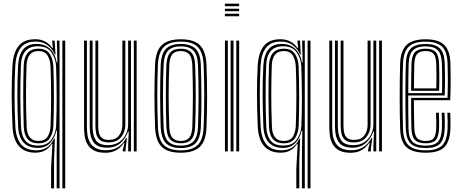

<svg xmlns="http://www.w3.org/2000/svg" viewBox="-20 -820 2500 1040"><path d="M256.5 200V92.2L264 -40.8H260.5Q230.2 7 172 7Q55.5 7 47.8 -133.8Q43.8 -223.5 43.4 -304.6Q43 -385.8 47.5 -465.2Q51.8 -535.5 81 -571.5Q110.2 -607.5 170.5 -607.5Q201.5 -607.5 224.9 -594.8Q248.2 -582 263.2 -559.5H266.5L262.5 -595V-600H276.2L280.5 -524.8H277Q264 -555.5 237.6 -575.1Q211.2 -594.8 173.8 -594.8Q118.5 -594.8 92.5 -561.4Q66.5 -528 62.8 -464.8Q58.8 -385.2 58.8 -303.9Q58.8 -222.5 63.2 -134Q66.8 -72 93.8 -38.9Q120.8 -5.8 177.2 -5.8Q244.2 -5.8 273 -69.2H277L272.8 52.2V200ZM287 200V6.2L289 -112.2H285.2Q275.5 -69.8 250.1 -43.9Q224.8 -18 183 -18.8Q84.2 -20.2 78.2 -133.5Q74.5 -216 74 -297.8Q73.5 -379.5 78 -465Q81.2 -522.2 105.1 -552.1Q129 -582 177.5 -582Q224.2 -582 252 -554.1Q279.8 -526.2 287 -481.8H290.8L288 -600H302.5V200ZM317.8 200V-600H333.2V200ZM185.2 -31.5Q236 -31.5 258.8 -64.1Q281.5 -96.8 284 -137.8Q287 -213 286.9 -292.5Q286.8 -372 283.8 -460.2Q281.8 -502.2 258.6 -535.9Q235.5 -569.5 184.8 -569.5Q97.5 -569.5 93.2 -466Q90 -374.5 90.2 -297.8Q90.5 -221 93.8 -133.8Q95.8 -85 117.5 -58.2Q139.2 -31.5 185.2 -31.5ZM187.5 -43.8Q112 -43.8 108.8 -133.8Q106.2 -214.5 105.9 -297Q105.5 -379.5 108.5 -464.8Q111.8 -556.2 188.2 -556.2Q230.8 -556.2 249.1 -528.4Q267.5 -500.5 269 -460Q272 -376.2 272 -295.4Q272 -214.5 269.2 -137.8Q267.5 -98.2 249.4 -71Q231.2 -43.8 187.5 -43.8ZM187.8 -56.5Q223.8 -56.5 238 -80.1Q252.2 -103.8 253.8 -137.5Q256.8 -215.5 256.9 -296.8Q257 -378 253.8 -460Q252 -495 237.6 -519.2Q223.2 -543.5 188.5 -543.5Q126.8 -543.5 123.8 -465Q121 -391.2 120.9 -310.8Q120.8 -230.2 124.2 -134.2Q127.2 -56.5 187.8 -56.5Z M551.2 7.5Q510.5 7.5 487 -6.1Q463.5 -19.8 452.4 -41.1Q441.2 -62.5 438.2 -86.4Q435.2 -110.2 435.2 -130.8V-600H450.8V-133.2Q450.8 -113.8 453.5 -91.8Q456.2 -69.8 466.2 -50.2Q476.2 -30.8 497.5 -18.5Q518.8 -6.2 555.8 -6.2Q593 -6.2 619.8 -23.4Q646.5 -40.5 663.5 -72.5H667.8L660.2 -13.2V0H644.8V-5.8L654.2 -46H651.2Q634 -20.2 609.5 -6.4Q585 7.5 551.2 7.5ZM705 0V-600H720.2V0ZM568 -48.8Q534.8 -48.8 519.8 -62.8Q504.8 -76.8 500.8 -97.6Q496.8 -118.5 496.8 -138.5V-600H512V-139.5Q512 -120.5 515.4 -102.8Q518.8 -85 531 -73.6Q543.2 -62.2 570 -62.2Q606.8 -62.2 624.8 -86Q642.8 -109.8 642.8 -142.8V-600H658.8V-144Q658.8 -106.2 636.1 -77.5Q613.5 -48.8 568 -48.8ZM559.5 -20Q507.8 -20.2 486.9 -49.2Q466 -78.2 466 -134.2V-600H481.5V-136Q481.5 -87.8 498.9 -60.8Q516.2 -33.8 564.8 -33.8Q601.2 -33.8 625.6 -50.6Q650 -67.5 662 -93.2Q674 -119 674 -145.2V-600H689.5V0H674.2V-37.2L677.5 -107H673.5Q660.5 -69.2 631.9 -44.5Q603.2 -19.8 559.5 -20Z M959.5 7.2Q887.8 7.2 855.4 -25.2Q823 -57.8 820 -131.2Q816.8 -221.8 816.6 -302.8Q816.5 -383.8 820 -469.8Q823.2 -545.2 856.9 -576.2Q890.5 -607.2 959.5 -607.2Q1031.5 -607.2 1063.4 -574.5Q1095.2 -541.8 1098.5 -468.8Q1101.8 -377.8 1101.8 -296.8Q1101.8 -215.8 1098.5 -130.5Q1095.2 -54.8 1061.6 -23.8Q1028 7.2 959.5 7.2ZM959.5 -5.5Q1019.2 -5.5 1049.6 -33.2Q1080 -61 1083 -130.8Q1086.2 -215.8 1086.4 -295.2Q1086.5 -374.8 1083 -468Q1080.5 -533.2 1052.6 -563.9Q1024.8 -594.5 959.5 -594.5Q896.5 -594.5 867.2 -565.1Q838 -535.8 835.2 -467Q832.2 -390.8 832 -308.1Q831.8 -225.5 835.5 -130.8Q838.2 -60.2 869.2 -32.9Q900.2 -5.5 959.5 -5.5ZM959.5 -18.2Q904.5 -18.2 878.8 -44.6Q853 -71 850.5 -133.8Q847.8 -211.5 847.5 -297.1Q847.2 -382.8 850.5 -466.5Q853.2 -529.2 879 -555.5Q904.8 -581.8 959.5 -581.8Q1011.5 -581.8 1038.4 -556.8Q1065.2 -531.8 1067.8 -468.8Q1070.8 -380.8 1071 -299.1Q1071.2 -217.5 1068 -133.8Q1065.2 -70.5 1039.4 -44.4Q1013.5 -18.2 959.5 -18.2ZM959.5 -31Q1005.5 -31 1027.9 -54.1Q1050.2 -77.2 1052.5 -134.2Q1055.2 -205.8 1055.5 -290Q1055.8 -374.2 1052.5 -465.8Q1050.2 -523.2 1027.5 -546.1Q1004.8 -569 959.5 -569Q913.2 -569 890.8 -545.8Q868.2 -522.5 866 -466Q863.2 -393.8 862.9 -309.8Q862.5 -225.8 866 -133.8Q868.2 -76 891.5 -53.5Q914.8 -31 959.5 -31ZM959.5 -43.8Q922.5 -43.8 902.9 -63.5Q883.2 -83.2 881.2 -134.5Q875.2 -300 881.2 -465Q883.2 -514.2 901.8 -535.2Q920.2 -556.2 959.5 -556.2Q996.2 -556.2 1015.8 -536.5Q1035.2 -516.8 1037.2 -465.5Q1040.2 -381.5 1040.2 -297.8Q1040.2 -214 1037.2 -134.8Q1035.2 -85 1016.5 -64.4Q997.8 -43.8 959.5 -43.8ZM959.5 -56.5Q991.2 -56.5 1005.8 -75.1Q1020.2 -93.8 1021.8 -135.5Q1024.5 -210.2 1024.8 -291.4Q1025 -372.5 1021.8 -465Q1020.2 -508.5 1004.8 -526Q989.2 -543.5 959.5 -543.5Q927.2 -543.5 912.8 -524.8Q898.2 -506 896.8 -464.2Q893.5 -382.2 893.5 -304.1Q893.5 -226 896.8 -134.8Q898.2 -91 914 -73.8Q929.8 -56.5 959.5 -56.5Z M1198.2 -786.5V-800H1275.2V-786.5ZM1198.2 -759.2V-772.8H1275.2V-759.2ZM1198.2 -732V-745.5H1275.2V-732ZM1260 0V-600H1275.5V0ZM1198.5 0V-600H1214V0ZM1229.2 0V-600H1244.8V0Z M1585 200V92.2L1592.5 -40.8H1589Q1558.8 7 1500.5 7Q1384 7 1376.2 -133.8Q1372.2 -223.5 1371.9 -304.6Q1371.5 -385.8 1376 -465.2Q1380.2 -535.5 1409.5 -571.5Q1438.8 -607.5 1499 -607.5Q1530 -607.5 1553.4 -594.8Q1576.8 -582 1591.8 -559.5H1595L1591 -595V-600H1604.8L1609 -524.8H1605.5Q1592.5 -555.5 1566.1 -575.1Q1539.8 -594.8 1502.2 -594.8Q1447 -594.8 1421 -561.4Q1395 -528 1391.2 -464.8Q1387.2 -385.2 1387.2 -303.9Q1387.2 -222.5 1391.8 -134Q1395.2 -72 1422.2 -38.9Q1449.2 -5.8 1505.8 -5.8Q1572.8 -5.8 1601.5 -69.2H1605.5L1601.2 52.2V200ZM1615.5 200V6.2L1617.5 -112.2H1613.8Q1604 -69.8 1578.6 -43.9Q1553.2 -18 1511.5 -18.8Q1412.8 -20.2 1406.8 -133.5Q1403 -216 1402.5 -297.8Q1402 -379.5 1406.5 -465Q1409.8 -522.2 1433.6 -552.1Q1457.5 -582 1506 -582Q1552.8 -582 1580.5 -554.1Q1608.2 -526.2 1615.5 -481.8H1619.2L1616.5 -600H1631V200ZM1646.2 200V-600H1661.8V200ZM1513.8 -31.5Q1564.5 -31.5 1587.2 -64.1Q1610 -96.8 1612.5 -137.8Q1615.5 -213 1615.4 -292.5Q1615.2 -372 1612.2 -460.2Q1610.2 -502.2 1587.1 -535.9Q1564 -569.5 1513.2 -569.5Q1426 -569.5 1421.8 -466Q1418.5 -374.5 1418.8 -297.8Q1419 -221 1422.2 -133.8Q1424.2 -85 1446 -58.2Q1467.8 -31.5 1513.8 -31.5ZM1516 -43.8Q1440.5 -43.8 1437.2 -133.8Q1434.8 -214.5 1434.4 -297Q1434 -379.5 1437 -464.8Q1440.2 -556.2 1516.8 -556.2Q1559.2 -556.2 1577.6 -528.4Q1596 -500.5 1597.5 -460Q1600.5 -376.2 1600.5 -295.4Q1600.5 -214.5 1597.8 -137.8Q1596 -98.2 1577.9 -71Q1559.8 -43.8 1516 -43.8ZM1516.2 -56.5Q1552.2 -56.5 1566.5 -80.1Q1580.8 -103.8 1582.2 -137.5Q1585.2 -215.5 1585.4 -296.8Q1585.5 -378 1582.2 -460Q1580.5 -495 1566.1 -519.2Q1551.8 -543.5 1517 -543.5Q1455.2 -543.5 1452.2 -465Q1449.5 -391.2 1449.4 -310.8Q1449.2 -230.2 1452.8 -134.2Q1455.8 -56.5 1516.2 -56.5Z M1879.8 7.5Q1839 7.5 1815.5 -6.1Q1792 -19.8 1780.9 -41.1Q1769.8 -62.5 1766.8 -86.4Q1763.8 -110.2 1763.8 -130.8V-600H1779.2V-133.2Q1779.2 -113.8 1782 -91.8Q1784.8 -69.8 1794.8 -50.2Q1804.8 -30.8 1826 -18.5Q1847.2 -6.2 1884.2 -6.2Q1921.5 -6.2 1948.2 -23.4Q1975 -40.5 1992 -72.5H1996.2L1988.8 -13.2V0H1973.2V-5.8L1982.8 -46H1979.8Q1962.5 -20.2 1938 -6.4Q1913.5 7.5 1879.8 7.5ZM2033.5 0V-600H2048.8V0ZM1896.5 -48.8Q1863.2 -48.8 1848.2 -62.8Q1833.2 -76.8 1829.2 -97.6Q1825.2 -118.5 1825.2 -138.5V-600H1840.5V-139.5Q1840.5 -120.5 1843.9 -102.8Q1847.2 -85 1859.5 -73.6Q1871.8 -62.2 1898.5 -62.2Q1935.2 -62.2 1953.2 -86Q1971.2 -109.8 1971.2 -142.8V-600H1987.2V-144Q1987.2 -106.2 1964.6 -77.5Q1942 -48.8 1896.5 -48.8ZM1888 -20Q1836.2 -20.2 1815.4 -49.2Q1794.5 -78.2 1794.5 -134.2V-600H1810V-136Q1810 -87.8 1827.4 -60.8Q1844.8 -33.8 1893.2 -33.8Q1929.8 -33.8 1954.1 -50.6Q1978.5 -67.5 1990.5 -93.2Q2002.5 -119 2002.5 -145.2V-600H2018V0H2002.8V-37.2L2006 -107H2002Q1989 -69.2 1960.4 -44.5Q1931.8 -19.8 1888 -20Z M2286.5 7.2Q2216.5 7.2 2183.2 -21.5Q2150 -50.2 2147.5 -121.2Q2146.2 -155.8 2145.6 -201.2Q2145 -246.8 2145 -296.1Q2145 -345.5 2145.6 -392.5Q2146.2 -439.5 2147.5 -477.2Q2150.5 -546.5 2182.6 -576.9Q2214.8 -607.2 2285.5 -607.2Q2352.5 -607.2 2384.5 -578.5Q2416.5 -549.8 2419.8 -479.5Q2420.8 -451.2 2421.1 -396.2Q2421.5 -341.2 2418.8 -277.2H2222Q2222 -195 2224.2 -126.5Q2225.5 -88 2239 -72.2Q2252.5 -56.5 2286.5 -56.5Q2316.8 -56.5 2329 -71Q2341.2 -85.5 2342.8 -125Q2344.2 -158 2341.8 -209.5H2357.2Q2359.5 -157.5 2358.2 -124.2Q2356.2 -78.8 2340.4 -61.2Q2324.5 -43.8 2286.5 -43.8Q2245 -43.8 2227.5 -62Q2210 -80.2 2208.5 -125Q2207.5 -156 2207.1 -203Q2206.8 -250 2206.8 -290H2404Q2406 -348.5 2405.8 -400Q2405.5 -451.5 2404.2 -479.2Q2401.5 -544.2 2372.2 -569.4Q2343 -594.5 2285.5 -594.5Q2221.5 -594.5 2193.5 -566.5Q2165.5 -538.5 2163 -476.5Q2161.2 -425.2 2160.8 -360.5Q2160.2 -295.8 2160.8 -232.5Q2161.2 -169.2 2162.8 -122.5Q2165 -58.2 2194.1 -31.9Q2223.2 -5.5 2286.5 -5.5Q2348 -5.5 2374.6 -31.9Q2401.2 -58.2 2404.2 -122Q2405 -138.8 2404.8 -162Q2404.5 -185.2 2403.2 -209.5H2418.8Q2419.8 -187.8 2420.1 -164Q2420.5 -140.2 2419.8 -121.2Q2416.5 -51.5 2386 -22.1Q2355.5 7.2 2286.5 7.2ZM2286.5 -18.2Q2230.2 -18.2 2205.2 -41.8Q2180.2 -65.2 2178 -123Q2177 -160 2176.4 -206.4Q2175.8 -252.8 2175.8 -301.8Q2175.8 -350.8 2176.4 -395.9Q2177 -441 2178.2 -475.2Q2180.5 -534.2 2206 -558Q2231.5 -581.8 2285.5 -581.8Q2336 -581.8 2361.1 -559.4Q2386.2 -537 2389 -478.5Q2390 -455.5 2390.4 -408.4Q2390.8 -361.2 2389 -302.8H2191.2Q2191.2 -251.2 2191.5 -211Q2191.8 -170.8 2192.8 -124.2Q2193.5 -73.8 2214.2 -52.4Q2235 -31 2286.5 -31Q2331.2 -31 2351.1 -50.9Q2371 -70.8 2373.5 -123Q2375 -157.8 2372.5 -209.5H2388Q2390.5 -158 2389 -122.5Q2386.2 -64.8 2363.2 -41.5Q2340.2 -18.2 2286.5 -18.2ZM2191.5 -315.5H2374Q2375.5 -366.5 2375 -411.2Q2374.5 -456 2373.5 -478Q2371.2 -529.8 2350 -549.4Q2328.8 -569 2285.5 -569Q2239.2 -569 2217.4 -548.1Q2195.5 -527.2 2193.5 -474.5Q2192.8 -448 2192.1 -403.9Q2191.5 -359.8 2191.5 -315.5ZM2206.8 -328.2Q2207 -359.8 2207.4 -398.2Q2207.8 -436.8 2208.8 -473.8Q2210.5 -519.5 2228.2 -537.9Q2246 -556.2 2285.5 -556.2Q2323.2 -556.2 2339.8 -538.4Q2356.2 -520.5 2358.2 -477Q2359 -459 2359.5 -419Q2360 -379 2358.5 -328.2ZM2222.2 -341H2343.2Q2344.5 -385.2 2344 -422.9Q2343.5 -460.5 2342.8 -476.5Q2341.2 -514.2 2328.1 -528.9Q2315 -543.5 2285.5 -543.5Q2253.2 -543.5 2239.4 -527.9Q2225.5 -512.2 2224.2 -473Q2223.5 -443.8 2223 -411.2Q2222.5 -378.8 2222.2 -341Z"/></svg>

Font: Big Shoulders Inline Display Medium
Style: Regular
Weight: 500
Designer: Patric King
Foundry: XO Type Co
Version: Version 1.000